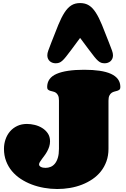

<svg xmlns="http://www.w3.org/2000/svg" viewBox="-20 -1240 832 1272"><path d="M158.7 -418.9Q183.6 -418.9 210.4 -412.4Q237.3 -405.8 259.8 -391.8Q282.2 -377.9 296.9 -356.2Q311.5 -334.5 311.5 -304.2Q311.5 -285.6 306.2 -269Q300.8 -252.4 292.7 -237.5Q284.7 -222.7 275.1 -210Q265.6 -197.3 257.6 -186.3Q249.5 -175.3 244.1 -166.5Q238.8 -157.7 238.8 -150.9Q238.8 -140.6 250.7 -134.3Q262.7 -127.9 281.7 -127.9Q299.3 -127.9 315.4 -134.5Q331.5 -141.1 343.8 -156Q356 -170.9 363.3 -195.1Q370.6 -219.2 370.6 -253.9V-574.2Q370.6 -595.7 364.7 -607.7Q358.9 -619.6 350.3 -625.5Q341.8 -631.3 331.5 -633.5Q321.3 -635.7 312.7 -638.4Q304.2 -641.1 298.3 -646.2Q292.5 -651.4 292.5 -663.1Q292.5 -723.6 355.2 -750.7Q418 -777.8 537.6 -777.8Q595.2 -777.8 639.9 -771.2Q684.6 -764.6 715.1 -750.7Q745.6 -736.8 761.5 -715.1Q777.3 -693.4 777.3 -663.1Q777.3 -651.4 771.5 -646.2Q765.6 -641.1 756.8 -638.4Q748 -635.7 738 -633.3Q728 -630.9 719.2 -624.8Q710.4 -618.7 704.6 -606.7Q698.7 -594.7 698.7 -573.2V-253.9Q698.7 -209 685.3 -171.6Q671.9 -134.3 648.4 -104.7Q625 -75.2 592.8 -53.2Q560.5 -31.2 522.9 -16.6Q485.4 -2 443.6 5.1Q401.9 12.2 359.4 12.2Q315.9 12.2 272.7 4.6Q229.5 -2.9 190.2 -17.8Q150.9 -32.7 117.2 -54.9Q83.5 -77.1 58.8 -106.7Q34.2 -136.2 20.3 -173.1Q6.3 -210 6.3 -253.9Q6.3 -286.6 16.6 -316.7Q26.9 -346.7 46.4 -369.4Q65.9 -392.1 94.2 -405.5Q122.6 -418.9 158.7 -418.9ZM510.7 -1219.7Q544.9 -1219.7 569.3 -1204.3Q593.8 -1189 614.5 -1156.7Q635.3 -1124.5 655.5 -1075.2Q675.8 -1025.9 701.7 -958.5L722.2 -904.8Q728.5 -887.7 728.5 -873.5Q728.5 -860.8 723.9 -850.8Q719.2 -840.8 711.7 -834.2Q704.1 -827.6 694.1 -824.2Q684.1 -820.8 673.8 -820.8Q660.6 -820.8 650.6 -824.2Q640.6 -827.6 629.6 -837.2Q618.7 -846.7 604.7 -864.3Q590.8 -881.8 569.8 -909.7L510.7 -988.8L452.1 -909.7Q431.2 -881.8 417.2 -864.3Q403.3 -846.7 392.3 -837.2Q381.3 -827.6 371.3 -824.2Q361.3 -820.8 348.1 -820.8Q337.9 -820.8 327.9 -824.2Q317.9 -827.6 310.3 -834.2Q302.7 -840.8 298.1 -850.8Q293.5 -860.8 293.5 -873.5Q293.5 -887.7 299.8 -904.8L320.3 -959Q346.2 -1026.4 366.5 -1075.7Q386.7 -1125 407.5 -1157Q428.2 -1189 452.4 -1204.3Q476.6 -1219.7 510.7 -1219.7Z"/></svg>

Font: Corben
Style: Bold
Weight: 700
Designer: vernon adams
Foundry: vernon adams
Version: Version 1.101; ttfautohint (v1.6)